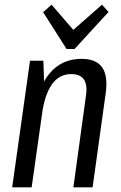

<svg xmlns="http://www.w3.org/2000/svg" viewBox="-20 -799 518 819"><path d="M346 -386Q354 -435 338.5 -459Q323 -483 284 -483Q233 -483 202 -440Q171 -397 159 -312L115 -245L123 -302Q140 -425 192 -486.5Q244 -548 328 -548Q391 -548 416.5 -510.5Q442 -473 430 -395L375 0H293ZM108 -540H165L170 -388L115 0H32ZM443 -748 298 -590H264L164 -747L200 -779L307 -655H274L415 -779Z"/></svg>

Font: Pathway Extreme Condensed
Style: Italic
Weight: 400
Width: 3
Italic angle: -8°
Version: Version 1.001;gftools[0.9.26]